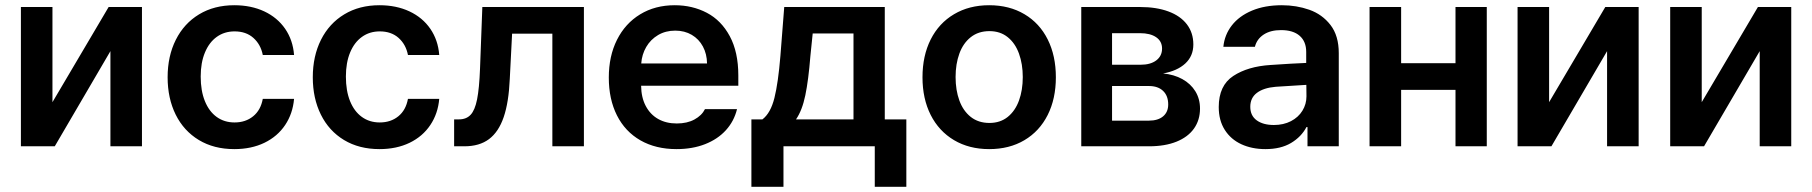

<svg xmlns="http://www.w3.org/2000/svg" viewBox="-20 -557 6900 731"><path d="M393.6 -530.3H520.5V0H400.4V-362.3L188.5 0H59.6V-530.3H179.7V-168Z M618.2 -262.7Q618.2 -343.3 649.4 -405.5Q680.7 -467.8 738 -502.4Q795.4 -537.1 872.1 -537.1Q936 -537.1 986.1 -513.7Q1036.1 -490.2 1065.7 -447.3Q1095.2 -404.3 1099.6 -347.7H980.5Q972.7 -387.7 944.8 -412.6Q917 -437.5 873 -437.5Q834.5 -437.5 805.4 -416.7Q776.4 -396 760.3 -357.2Q744.1 -318.4 744.1 -265.6Q744.1 -211.4 760 -172.1Q775.9 -132.8 804.9 -111.8Q834 -90.8 873 -90.8Q915 -90.8 943.8 -114.3Q972.7 -137.7 980.5 -180.7H1099.6Q1094.7 -124.5 1065.7 -81.1Q1036.6 -37.6 986.8 -13.4Q937 10.7 872.1 10.7Q794.4 10.7 737.1 -23.9Q679.7 -58.6 648.9 -120.6Q618.2 -182.6 618.2 -262.7Z M1170.9 -262.7Q1170.9 -343.3 1202.1 -405.5Q1233.4 -467.8 1290.8 -502.4Q1348.1 -537.1 1424.8 -537.1Q1488.8 -537.1 1538.8 -513.7Q1588.9 -490.2 1618.4 -447.3Q1647.9 -404.3 1652.3 -347.7H1533.2Q1525.4 -387.7 1497.6 -412.6Q1469.7 -437.5 1425.8 -437.5Q1387.2 -437.5 1358.2 -416.7Q1329.1 -396 1313 -357.2Q1296.9 -318.4 1296.9 -265.6Q1296.9 -211.4 1312.7 -172.1Q1328.6 -132.8 1357.7 -111.8Q1386.7 -90.8 1425.8 -90.8Q1467.8 -90.8 1496.6 -114.3Q1525.4 -137.7 1533.2 -180.7H1652.3Q1647.5 -124.5 1618.4 -81.1Q1589.4 -37.6 1539.6 -13.4Q1489.7 10.7 1424.8 10.7Q1347.2 10.7 1289.8 -23.9Q1232.4 -58.6 1201.7 -120.6Q1170.9 -182.6 1170.9 -262.7Z M1709 -102.5H1727.5Q1755.4 -102.5 1771.7 -119.9Q1788.1 -137.2 1796.4 -178.7Q1804.7 -220.2 1807.6 -295.9L1816.4 -530.3H2203.1V0H2083V-428.7H1929.7L1920.9 -256.8Q1917 -167.5 1897.7 -111.1Q1878.4 -54.7 1841.8 -27.3Q1805.2 0 1748 0H1709Z M2297.9 -261.7Q2297.9 -343.3 2329.1 -405.5Q2360.4 -467.8 2417.2 -502.4Q2474.1 -537.1 2548.8 -537.1Q2616.2 -537.1 2671.1 -508.3Q2726.1 -479.5 2758.5 -419.2Q2791 -358.9 2791 -269.5V-230.5H2420.9Q2421.4 -186 2438.5 -153.6Q2455.6 -121.1 2485.8 -104Q2516.1 -86.9 2556.6 -86.9Q2596.2 -86.9 2624 -102.1Q2651.9 -117.2 2664.1 -141.6H2786.1Q2774.9 -95.7 2743.7 -61.3Q2712.4 -26.9 2664.3 -8.1Q2616.2 10.7 2555.7 10.7Q2476.6 10.7 2418.2 -22.7Q2359.9 -56.2 2328.9 -117.7Q2297.9 -179.2 2297.9 -261.7ZM2671.9 -315.4Q2671.4 -351.6 2656.2 -379.9Q2641.1 -408.2 2613.8 -424.3Q2586.4 -440.4 2550.8 -440.4Q2514.2 -440.4 2485.6 -423.6Q2457 -406.7 2440.4 -378.2Q2423.8 -349.6 2421.4 -315.4Z M2840.8 -102.5H2882.8Q2914.1 -126.5 2928.5 -184.3Q2942.9 -242.2 2951.2 -343.8L2965.8 -530.3H3348.6V-102.5H3430.7V154.3H3310.5V0H2962.9V154.3H2840.8ZM3229.5 -102.5V-429.7H3074.2L3065.4 -343.8Q3058.1 -252 3046.1 -194.3Q3034.2 -136.7 3010.7 -102.5Z M3492.2 -262.7Q3492.2 -344.7 3523.4 -406.7Q3554.7 -468.8 3612.3 -502.9Q3669.9 -537.1 3746.1 -537.1Q3822.8 -537.1 3880.4 -502.9Q3938 -468.8 3969 -406.7Q4000 -344.7 4000 -262.7Q4000 -181.2 3968.8 -119.1Q3937.5 -57.1 3880.1 -23.2Q3822.8 10.7 3746.1 10.7Q3669.9 10.7 3612.3 -23.4Q3554.7 -57.6 3523.4 -119.4Q3492.2 -181.2 3492.2 -262.7ZM3874 -263.7Q3874 -313 3859.6 -352.8Q3845.2 -392.6 3816.7 -415.5Q3788.1 -438.5 3747.1 -438.5Q3705.1 -438.5 3676 -415.5Q3647 -392.6 3632.6 -353Q3618.2 -313.5 3618.2 -263.7Q3618.2 -213.9 3632.6 -174.3Q3647 -134.8 3676 -111.8Q3705.1 -88.9 3747.1 -88.9Q3788.1 -88.9 3816.7 -111.8Q3845.2 -134.8 3859.6 -174.3Q3874 -213.9 3874 -263.7Z M4096.7 -530.3H4320.3Q4382.8 -530.3 4428.5 -513.4Q4474.1 -496.6 4498.8 -464.4Q4523.4 -432.1 4523.4 -387.7Q4523.4 -343.8 4492.9 -315.4Q4462.4 -287.1 4408.2 -277.3Q4449.7 -273.4 4481.4 -255.9Q4513.2 -238.3 4531 -209.5Q4548.8 -180.7 4548.8 -143.6Q4548.8 -100.1 4525.9 -67.6Q4502.9 -35.2 4459.2 -17.6Q4415.5 0 4354.5 0H4096.7ZM4427.7 -159.2Q4427.7 -192.4 4408.2 -210.9Q4388.7 -229.5 4354.5 -229.5H4213.9V-97.7H4354.5Q4388.7 -97.7 4408.2 -114Q4427.7 -130.4 4427.7 -159.2ZM4404.3 -372.1Q4404.3 -399.9 4381.8 -415.3Q4359.4 -430.7 4320.3 -430.7H4213.9V-310.5H4322.3Q4360.4 -310.5 4382.3 -327.1Q4404.3 -343.8 4404.3 -372.1Z M4817.4 -309.6Q4901.9 -315.4 4953.1 -317.4V-359.4Q4953.1 -398.9 4928.2 -420.7Q4903.3 -442.4 4857.4 -442.4Q4816.9 -442.4 4791 -425.3Q4765.1 -408.2 4757.8 -378.9H4637.7Q4642.1 -424.3 4669.9 -460.2Q4697.8 -496.1 4746.6 -516.6Q4795.4 -537.1 4860.4 -537.1Q4916 -537.1 4965.1 -519.8Q5014.2 -502.4 5045.7 -461.7Q5077.1 -420.9 5077.1 -354.5V0H4958V-73.2H4954.1Q4934.6 -36.1 4895.5 -12.7Q4856.4 10.7 4797.9 10.7Q4746.6 10.7 4706.3 -7.8Q4666 -26.4 4643.1 -62.5Q4620.1 -98.6 4620.1 -149.4Q4620.1 -231.4 4675.5 -267.8Q4731 -304.2 4817.4 -309.6ZM4830.1 -81.1Q4866.7 -81.1 4895 -95.7Q4923.3 -110.4 4938.7 -135.5Q4954.1 -160.6 4954.1 -190.4L4953.6 -233.9L4836.9 -226.6Q4791 -222.7 4765.6 -203.6Q4740.2 -184.6 4740.2 -150.4Q4740.2 -116.7 4764.6 -98.9Q4789.1 -81.1 4830.1 -81.1Z M5314.5 -316.4H5521.5V-530.3H5640.6V0H5521.5V-214.8H5314.5V0H5194.3V-530.3H5314.5Z M6091.8 -530.3H6218.8V0H6098.6V-362.3L5886.7 0H5757.8V-530.3H5877.9V-168Z M6672.9 -530.3H6799.8V0H6679.7V-362.3L6467.8 0H6338.9V-530.3H6459V-168Z"/></svg>

Font: Pretendard SemiBold
Style: Regular
Weight: 600
Designer: Base glyphs from Inter by Rasmus Andersson; Hangeul glyphs from Noto Sans CJK(Source Han Sans) by Jang Soo-young and Kan
Foundry: Kil Hyung-jin
Version: Version 1.309